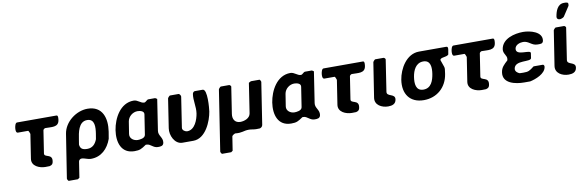

<svg xmlns="http://www.w3.org/2000/svg" viewBox="-60 -1323 6343 2079"><g transform="rotate(-10 3111.5 -283.5)"><path d="M91 -467C89 -454 85 -410 110 -410H223C228 -410 241 -376 241 -373L200 -107C187 -26 276 8 339 8C346 8 379 7 386 7C417 -1 423 -13 427 -40C440 -125 341 -90 349 -140L387 -387C389 -397 401 -405 410 -407C478 -408 554 -388 566 -467C567 -475 575 -520 554 -520H120C99 -520 92 -475 91 -467Z M896 -534C773 -534 641 -436 621 -307L546 173C545 179 557 200 562 200H662L681 187L708 13C710 -2 725 -14 739 -14C775 -14 802 7 842 7C953 7 1030 -68 1067 -173C1069 -185 1078 -238 1080 -250C1102 -394 1062 -534 896 -534ZM739 -167 748 -223C759 -292 775 -414 871 -414C958 -414 950 -319 940 -253C939 -244 931 -202 930 -193C910 -141 877 -106 821 -106C773 -106 744 -118 739 -167Z M1638 -520H1564C1546 -520 1533 -493 1514 -493C1475 -493 1449 -534 1404 -534C1255 -534 1176 -379 1156 -253C1136 -122 1174 7 1320 7C1379 7 1396 -3 1450 -40H1460C1504 -40 1524 7 1577 7C1605 7 1636 7 1642 -30C1651 -88 1598 -112 1607 -167L1659 -507C1656 -509 1642 -520 1638 -520ZM1425 -414C1451 -414 1500 -405 1494 -367L1460 -147C1454 -110 1396 -106 1375 -106C1332 -106 1285 -137 1293 -187L1314 -320C1323 -375 1374 -414 1425 -414Z M1919 -106C1897 -106 1864 -126 1868 -153L1919 -487C1921 -497 1907 -520 1895 -520H1801C1796 -520 1777 -499 1776 -493L1727 -173C1715 -98 1761 7 1846 7H1966C2103 7 2175 -174 2191 -276C2196 -308 2216 -520 2161 -520H2075C2061 -520 2051 -505 2049 -493C2038 -423 2062 -352 2051 -279C2041 -214 2004 -106 1919 -106Z M2667 -507 2617 -180C2609 -126 2545 -106 2503 -106C2446 -106 2418 -149 2427 -207L2472 -500C2473 -507 2459 -520 2452 -520H2360C2355 -520 2336 -499 2335 -493L2232 173C2231 179 2243 200 2248 200H2348L2366 187L2390 33C2392 23 2417 9 2424 7C2508 15 2515 -7 2579 -7C2607 -7 2630 1 2659 1C2665 1 2693 0 2699 0C2715 -5 2727 -16 2730 -33L2801 -493C2802 -499 2791 -520 2786 -520H2692C2688 -518 2670 -510 2667 -507Z M3361 -520H3287C3269 -520 3256 -493 3237 -493C3198 -493 3172 -534 3127 -534C2978 -534 2899 -379 2879 -253C2859 -122 2897 7 3043 7C3102 7 3119 -3 3173 -40H3183C3227 -40 3247 7 3300 7C3328 7 3359 7 3365 -30C3374 -88 3321 -112 3330 -167L3382 -507C3379 -509 3365 -520 3361 -520ZM3148 -414C3174 -414 3223 -405 3217 -367L3183 -147C3177 -110 3119 -106 3098 -106C3055 -106 3008 -137 3016 -187L3037 -320C3046 -375 3097 -414 3148 -414Z M3461 -467C3459 -454 3455 -410 3480 -410H3593C3598 -410 3611 -376 3611 -373L3570 -107C3557 -26 3646 8 3709 8C3716 8 3749 7 3756 7C3787 -1 3793 -13 3797 -40C3810 -125 3711 -90 3719 -140L3757 -387C3759 -397 3771 -405 3780 -407C3848 -408 3924 -388 3936 -467C3937 -475 3945 -520 3924 -520H3490C3469 -520 3462 -475 3461 -467Z M4199 -53C4210 -122 4108 -95 4117 -153L4170 -500C4171 -507 4157 -520 4150 -520H4058C4053 -520 4034 -499 4033 -493L3974 -113C3961 -32 4040 7 4109 7C4153 7 4192 -5 4199 -53Z M4298 -253C4274 -101 4348 7 4502 7C4646 7 4754 -88 4776 -233C4777 -241 4783 -279 4783 -287C4783 -290 4782 -304 4781 -307L4753 -387C4753 -387 4752 -389 4752 -390C4757 -420 4822 -407 4846 -433C4848 -438 4851 -462 4852 -467C4854 -479 4866 -520 4840 -520H4540C4399 -520 4316 -368 4298 -253ZM4439 -260C4450 -329 4483 -407 4566 -407C4650 -407 4650 -323 4640 -257C4629 -187 4603 -106 4517 -106C4431 -106 4428 -189 4439 -260Z M4889 -467C4887 -454 4883 -410 4908 -410H5021C5026 -410 5039 -376 5039 -373L4998 -107C4985 -26 5074 8 5137 8C5144 8 5177 7 5184 7C5215 -1 5221 -13 5225 -40C5238 -125 5139 -90 5147 -140L5185 -387C5187 -397 5199 -405 5208 -407C5276 -408 5352 -388 5364 -467C5365 -475 5373 -520 5352 -520H4918C4897 -520 4890 -475 4889 -467Z M5386 -143C5367 -21 5509 7 5604 7H5670C5731 -6 5839 -46 5850 -120C5852 -131 5848 -147 5834 -147H5734C5680 -105 5669 -99 5613 -99C5607 -99 5579 -100 5573 -100C5550 -108 5524 -128 5528 -157C5543 -253 5715 -195 5722 -240L5730 -293C5737 -337 5562 -284 5575 -370C5582 -412 5634 -427 5667 -427C5730 -427 5752 -373 5816 -373C5845 -373 5876 -368 5882 -404C5897 -502 5760 -534 5685 -534C5592 -534 5454 -501 5437 -388C5429 -337 5475 -315 5468 -273C5468 -271 5465 -262 5465 -260C5423 -221 5394 -196 5386 -143Z M6183 -53C6194 -122 6092 -95 6101 -153L6154 -500C6155 -507 6141 -520 6134 -520H6042C6037 -520 6018 -499 6017 -493L5958 -113C5945 -32 6024 7 6093 7C6137 7 6176 -5 6183 -53ZM6071 -632C6068 -612 6083 -600 6104 -600C6114 -600 6142 -609 6150 -620L6220 -727C6221 -727 6222 -736 6222 -739C6227 -769 6202 -767 6176 -767C6106 -767 6081 -695 6071 -632Z"/></g></svg>

Font: Asimov Print
Style: CIt
Weight: 500
Designer: Google
Version: Version 2.000980: 2014